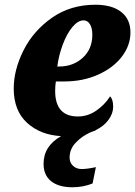

<svg xmlns="http://www.w3.org/2000/svg" viewBox="-20 -566 571 811"><path d="M216 -222Q213 -204 213 -182Q213 -74 309 -74Q351 -74 387 -99Q423 -124 445 -159Q458 -146 458 -115Q458 -87 438.5 -60Q419 -33 382 -15H385L375 -12L360 -6Q325 10 299.5 37Q274 64 274 100Q274 121 288.5 134.5Q303 148 325 148Q348 148 385 140L371 209Q331 225 286 225Q228 225 196 199.5Q164 174 164 126Q164 51 238 9Q150 4 94 -47.5Q38 -99 38 -192Q38 -271 79.5 -353.5Q121 -436 199.5 -491Q278 -546 383 -546Q453 -546 492 -515.5Q531 -485 531 -429Q531 -374 494.5 -326.5Q458 -279 394 -250.5Q330 -222 252 -222ZM222 -285H229Q289 -285 329.5 -322Q370 -359 370 -419Q370 -447 360 -463.5Q350 -480 333 -480Q309 -480 285.5 -451.5Q262 -423 245 -377.5Q228 -332 222 -285Z"/></svg>

Font: Noto Serif NarrowBlack
Style: Italic
Weight: 900
Width: 4
Italic angle: -12°
Designer: Monotype Design Team
Foundry: Monotype Imaging Inc.
Version: Version 1.001